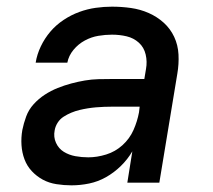

<svg xmlns="http://www.w3.org/2000/svg" viewBox="-20 -548 640 576"><path d="M195 8Q195 8 195 8Q195 8 195 8H194Q172 8 149.5 4.5Q127 1 108.5 -9Q90 -19 75.5 -34.5Q61 -50 53.5 -70Q46 -90 44.5 -112.5Q43 -135 47 -158Q51 -178 58.5 -198.5Q66 -219 81 -235.5Q96 -252 114.5 -264Q133 -276 153 -284Q173 -292 193.5 -297.5Q214 -303 234.5 -306.5Q255 -310 275.5 -310.5Q296 -311 317 -311H413L418 -341Q422 -363 417 -384.5Q412 -406 396.5 -420Q381 -434 360 -439Q339 -444 316 -444Q296 -444 275 -440.5Q254 -437 234.5 -426.5Q215 -416 200.5 -398.5Q186 -381 182 -360H87Q91 -385 102.5 -409Q114 -433 131 -453Q148 -473 170.5 -488Q193 -503 217.5 -512Q242 -521 267 -524.5Q292 -528 316 -528Q345 -528 373 -524Q401 -520 426 -509Q451 -498 471 -480Q491 -462 502.5 -437.5Q514 -413 515.5 -384.5Q517 -356 512 -327L458 0H362L377 -94Q363 -70 342.5 -50Q322 -30 298 -16.5Q274 -3 247.5 2.5Q221 8 195 8ZM245 -76Q271 -76 298.5 -84.5Q326 -93 347.5 -112.5Q369 -132 380.5 -158Q392 -184 397 -211L399 -228H317Q305 -228 292.5 -227.5Q280 -227 268 -226Q256 -225 243.5 -223Q231 -221 218.5 -218Q206 -215 194 -210Q182 -205 171 -198Q160 -191 153 -180Q146 -169 144 -157Q140 -137 148 -119.5Q156 -102 171.5 -92.5Q187 -83 206 -79.5Q225 -76 245 -76Z"/></svg>

Font: Iosevka SS04 Medium Extended
Style: Italic
Weight: 500
Width: 7
Italic angle: -9°
Monospace: yes
Designer: Belleve Invis
Foundry: Belleve Invis
Version: Version 19.0.0; ttfautohint (v1.8.4)